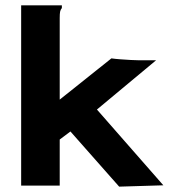

<svg xmlns="http://www.w3.org/2000/svg" viewBox="-20 -693 640 717"><path d="M243 -202 203 -172V0H59V-673H211V-663Q206 -657 204.5 -649.5Q203 -642 203 -626V-321L396 -475Q410 -473 430 -471.5Q450 -470 468.5 -469Q487 -468 496 -468H563L342 -284L590 -1L425 4Z"/></svg>

Font: Inconsolata Expanded Black
Style: Regular
Weight: 900
Width: 7
Monospace: yes
Designer: Raph Levien, Cyreal, Brenton Simpson
Foundry: Raph Levien, Cyreal, Google
Version: Version 3.001; ttfautohint (v1.8.2.53-6de2)